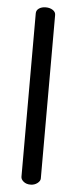

<svg xmlns="http://www.w3.org/2000/svg" viewBox="-54 -790 328 820"><g transform="rotate(5 109.5 -380.0)"><path d="M109 0Q91 0 79.5 -9.5Q68 -19 68 -30V-731Q68 -744 79.5 -752Q91 -760 109 -760Q126 -760 138.5 -752Q151 -744 151 -731V-30Q151 -19 138.5 -9.5Q126 0 109 0Z"/></g></svg>

Font: Dosis Medium
Style: Regular
Weight: 500
Designer: EdgarTolentino, PabloImpallari, IginoMarini
Foundry: EdgarTolentino, PabloImpallari, IginoMarini
Version: Version 3.001; ttfautohint (v1.8.2)